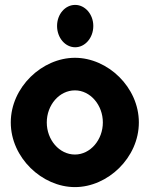

<svg xmlns="http://www.w3.org/2000/svg" viewBox="-20 -741 617 784"><path d="M213 -635C213 -587 246 -548 287 -548C327 -548 361 -586 361 -635C361 -683 327 -721 287 -721C246 -721 213 -683 213 -635ZM171 -241C171 -312 222 -372 286 -372C349 -372 400 -312 400 -241C400 -170 349 -110 286 -110C222 -110 171 -170 171 -241ZM24 -241C24 -97 152 23 286 23C420 23 547 -97 547 -241C547 -385 420 -505 286 -505C152 -505 24 -385 24 -241Z"/></svg>

Font: Bluebird
Style: SfBdNrw
Weight: 700
Designer: Jasper
Foundry: Cannot Into Space Fonts
Version: Version 0.98